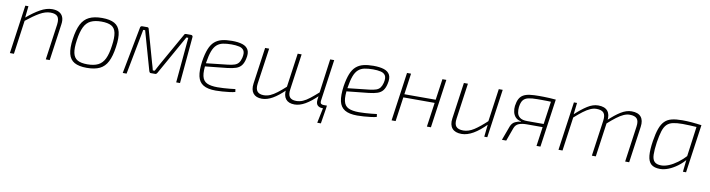

<svg xmlns="http://www.w3.org/2000/svg" viewBox="-27 -1110 6936 1875"><g transform="rotate(10 3441.5 -172.5)"><path d="M381 -494Q423 -494 450.5 -479Q478 -464 489.5 -434.5Q501 -405 494 -361L443 0H404L454 -355Q461 -411 441 -434.5Q421 -458 371 -458Q320 -458 263.5 -425.5Q207 -393 131 -332L132 -365Q202 -425 263.5 -459.5Q325 -494 381 -494ZM147 -482 134 -360 136 -343 88 0H48L116 -482Z M876 -494Q955 -494 999.5 -469Q1044 -444 1058 -388Q1072 -332 1058 -238Q1045 -146 1017 -91Q989 -36 939.5 -12Q890 12 811 12Q733 12 688.5 -13Q644 -38 630 -94Q616 -150 629 -243Q642 -335 670 -390Q698 -445 748 -469.5Q798 -494 876 -494ZM876 -458Q812 -458 770.5 -438Q729 -418 705.5 -370Q682 -322 670 -238Q658 -157 668 -110Q678 -63 712.5 -43Q747 -23 811 -23Q876 -23 917.5 -43.5Q959 -64 982.5 -112Q1006 -160 1017 -243Q1029 -325 1019.5 -372Q1010 -419 975 -438.5Q940 -458 876 -458Z M1759 -482Q1768 -482 1773 -476.5Q1778 -471 1777 -463L1735 0H1697L1738 -449H1719L1500 -59Q1496 -53 1492 -49.5Q1488 -46 1481 -46H1436Q1430 -46 1426 -50.5Q1422 -55 1420 -61L1310 -449H1291L1205 0H1167L1256 -465Q1257 -473 1262 -477.5Q1267 -482 1276 -482H1326Q1333 -482 1337 -478Q1341 -474 1342 -467L1433 -143Q1438 -126 1443 -109.5Q1448 -93 1452 -75L1471 -76Q1481 -94 1489.5 -111Q1498 -128 1508 -145L1691 -469Q1696 -482 1710 -482Z M2164 -494Q2227 -494 2268.5 -480.5Q2310 -467 2327 -434.5Q2344 -402 2330 -344Q2321 -303 2302 -278.5Q2283 -254 2250 -242.5Q2217 -231 2164 -225L1923 -200L1928 -232L2165 -258Q2206 -263 2230.5 -271.5Q2255 -280 2269 -298Q2283 -316 2291 -347Q2303 -397 2289 -420.5Q2275 -444 2242.5 -451.5Q2210 -459 2166 -459Q2117 -459 2081 -451.5Q2045 -444 2020 -421.5Q1995 -399 1979 -356.5Q1963 -314 1952 -244Q1938 -155 1948.5 -107Q1959 -59 1997 -41Q2035 -23 2101 -23Q2130 -23 2162.5 -25Q2195 -27 2225 -30Q2255 -33 2278 -36L2282 -8Q2262 -2 2227 2.5Q2192 7 2155 9.5Q2118 12 2090 12Q2010 12 1966.5 -14.5Q1923 -41 1910.5 -97.5Q1898 -154 1911 -247Q1923 -323 1942.5 -371.5Q1962 -420 1992.5 -446.5Q2023 -473 2065 -483.5Q2107 -494 2164 -494Z M2534 -482 2483 -127Q2476 -74 2495.5 -49.5Q2515 -25 2560 -25Q2593 -25 2624 -38.5Q2655 -52 2691 -79.5Q2727 -107 2773 -149L2774 -115Q2709 -51 2654 -19.5Q2599 12 2548 12Q2489 12 2461.5 -22.5Q2434 -57 2443 -121L2494 -482ZM2856 -482 2806 -127Q2798 -74 2817 -49.5Q2836 -25 2882 -25Q2916 -25 2947.5 -38.5Q2979 -52 3014.5 -80Q3050 -108 3096 -149L3097 -115Q3033 -52 2977.5 -20Q2922 12 2871 12Q2812 12 2784.5 -22.5Q2757 -57 2766 -121L2817 -482ZM3179 -482 3121 -72Q3118 -47 3127.5 -39.5Q3137 -32 3154 -32H3186L3182 0H3146Q3116 0 3098.5 -17Q3081 -34 3085 -73L3091 -120L3092 -136L3139 -482ZM3154 -7 3182 0 3158 149H3122Z M3567 -494Q3630 -494 3671.5 -480.5Q3713 -467 3730 -434.5Q3747 -402 3733 -344Q3724 -303 3705 -278.5Q3686 -254 3653 -242.5Q3620 -231 3567 -225L3326 -200L3331 -232L3568 -258Q3609 -263 3633.5 -271.5Q3658 -280 3672 -298Q3686 -316 3694 -347Q3706 -397 3692 -420.5Q3678 -444 3645.5 -451.5Q3613 -459 3569 -459Q3520 -459 3484 -451.5Q3448 -444 3423 -421.5Q3398 -399 3382 -356.5Q3366 -314 3355 -244Q3341 -155 3351.5 -107Q3362 -59 3400 -41Q3438 -23 3504 -23Q3533 -23 3565.5 -25Q3598 -27 3628 -30Q3658 -33 3681 -36L3685 -8Q3665 -2 3630 2.5Q3595 7 3558 9.5Q3521 12 3493 12Q3413 12 3369.5 -14.5Q3326 -41 3313.5 -97.5Q3301 -154 3314 -247Q3326 -323 3345.5 -371.5Q3365 -420 3395.5 -446.5Q3426 -473 3468 -483.5Q3510 -494 3567 -494Z M3941 -482 3873 0H3833L3901 -482ZM4231 -273 4226 -241H3901L3905 -273ZM4291 -482 4223 0H4183L4252 -482Z M4505 -482 4455 -127Q4447 -73 4467.5 -48.5Q4488 -24 4539 -24Q4591 -24 4644.5 -58.5Q4698 -93 4769 -160L4771 -127Q4704 -58 4643.5 -23Q4583 12 4528 12Q4464 12 4434.5 -22.5Q4405 -57 4414 -121L4465 -482ZM4850 -482 4782 0H4752L4766 -132L4764 -147L4811 -482Z M5212 -485Q5232 -485 5258.5 -484.5Q5285 -484 5315.5 -482.5Q5346 -481 5376 -478L5362 -447Q5357 -448 5339 -449Q5321 -450 5296 -450.5Q5271 -451 5246 -451Q5221 -451 5201 -451Q5146 -451 5111.5 -443.5Q5077 -436 5059 -413.5Q5041 -391 5035 -343Q5032 -316 5037 -288Q5042 -260 5065.5 -241.5Q5089 -223 5139 -223H5331L5329 -191Q5322 -191 5295.5 -191Q5269 -191 5228.5 -191Q5188 -191 5139 -191Q5093 -191 5061.5 -178.5Q5030 -166 5017 -130L4970 0H4927L4979 -141Q4993 -177 5023 -191Q5053 -205 5079 -207L5080 -210Q5046 -215 5025.5 -236Q5005 -257 4998 -287.5Q4991 -318 4995 -349Q5001 -392 5015.5 -419Q5030 -446 5055.5 -460.5Q5081 -475 5119.5 -480Q5158 -485 5212 -485ZM5377 -478 5309 0H5270L5338 -478Z M5587 -482 5573 -360 5576 -343 5528 0H5488L5556 -482ZM5796 -494Q5861 -494 5889.5 -459.5Q5918 -425 5909 -361L5858 0H5819L5869 -355Q5877 -410 5856.5 -434Q5836 -458 5785 -458Q5755 -458 5723.5 -444Q5692 -430 5655.5 -402.5Q5619 -375 5571 -332V-365Q5635 -425 5689.5 -459.5Q5744 -494 5796 -494ZM6127 -494Q6192 -494 6220.5 -459.5Q6249 -425 6240 -361L6189 0H6149L6199 -355Q6207 -411 6186 -434.5Q6165 -458 6115 -458Q6085 -458 6054 -444Q6023 -430 5986.5 -402.5Q5950 -375 5902 -332V-365Q5966 -426 6020.5 -460Q6075 -494 6127 -494Z M6629 -494Q6652 -494 6675.5 -493Q6699 -492 6723.5 -490Q6748 -488 6772 -485Q6796 -482 6821 -479L6804 -452Q6749 -455 6711 -457Q6673 -459 6638 -459Q6580 -459 6542.5 -450.5Q6505 -442 6482 -418.5Q6459 -395 6445.5 -351.5Q6432 -308 6421 -239Q6410 -162 6411.5 -114.5Q6413 -67 6434.5 -45.5Q6456 -24 6502 -24Q6536 -24 6576.5 -40.5Q6617 -57 6660.5 -89Q6704 -121 6745 -166L6749 -135Q6712 -88 6667 -55Q6622 -22 6578.5 -5Q6535 12 6497 12Q6437 12 6407.5 -14.5Q6378 -41 6372.5 -97.5Q6367 -154 6381 -244Q6393 -321 6410.5 -369.5Q6428 -418 6455.5 -445.5Q6483 -473 6525 -483.5Q6567 -494 6629 -494ZM6780 -479H6821L6753 0H6722L6735 -120L6732 -125Z"/></g></svg>

Font: Exo 2 ExtraLight
Style: Italic
Weight: 250
Italic angle: -8°
Designer: Natanael Gama
Foundry: Natanael Gama
Version: Version 2.010